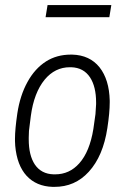

<svg xmlns="http://www.w3.org/2000/svg" viewBox="-20 -727 506 757"><path d="M101.6 -270 94.2 -210.9 93.3 -184.6Q93.3 -181.2 93.3 -177.7Q93.3 -114.7 117.2 -78.6Q142.6 -41 191.4 -39.6Q194.3 -39.6 197.3 -39.6Q253.9 -39.6 292.5 -83Q333.5 -128.9 348.1 -218.3L356.4 -277.3L358.9 -316.4Q358.9 -319.8 358.9 -323.2Q358.9 -385.3 335 -421.9Q309.6 -460.4 260.7 -461.9Q258.3 -461.9 255.4 -461.9Q196.8 -461.9 156.2 -413.1Q113.8 -361.3 101.6 -270ZM161.6 -484.9Q204.1 -511.7 259.3 -511.7Q262.2 -511.7 264.6 -511.7Q334 -509.8 372.6 -461.4Q410.6 -413.1 412.6 -330.6Q412.6 -327.1 412.6 -323.2Q412.6 -282.7 403.3 -222.2Q386.7 -111.8 330.1 -49.8Q275.4 10.3 193.8 9.8Q190.9 9.8 187.5 9.8Q123.5 7.8 85 -33.7Q46.9 -75.2 40 -152.3L39.1 -170.9Q39.1 -175.3 39.1 -180.2Q39.1 -216.8 48.3 -279.8Q59.1 -351.1 88.4 -403.8Q117.2 -456.5 161.6 -484.9ZM411.1 -659.2H159.7L167.5 -707H418.9Z"/></svg>

Font: MAUL Condensed Light Italic
Style: Light Italic
Weight: 300
Italic angle: -12°
Designer: MAUL
Version: Version 1.0; 2020; ttfautohint (v1.8.3)